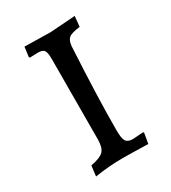

<svg xmlns="http://www.w3.org/2000/svg" viewBox="-134 -578 588 659"><g transform="rotate(-30 159.5 -248.0)"><path d="M63 -500 58 -462 60 -458 93 -459C105 -459 113 -456.2 117 -450.5C121 -444.8 123 -433.7 123 -417L122 -99C122 -77 117.7 -61.5 109 -52.5C100.3 -43.5 83.3 -36.7 58 -32L53 9C90.3 3 126.7 0 162 0C181.3 0 215.3 0.7 264 2L271 -38L269 -42L228 -39C214 -39 204.7 -42.7 200 -50C195.3 -57.3 193 -71.7 193 -93C193 -180.3 196.7 -289.3 204 -420C205.3 -435.3 209.7 -445.8 217 -451.5C224.3 -457.2 239 -461.3 261 -464L265 -505L165 -498Z"/></g></svg>

Font: Alegreya SC
Style: Regular
Weight: 400
Designer: Juan Pablo del Peral
Foundry: Juan Pablo del Peral
Version: Version 1.003